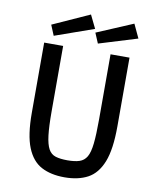

<svg xmlns="http://www.w3.org/2000/svg" viewBox="-97 -969 867 1057"><g transform="rotate(10 336.5 -440.0)"><path d="M336 14Q260 14 207 -14Q154 -42 126 -111Q98 -180 98 -304V-697H204V-331Q204 -247 210 -197.5Q216 -148 230 -122.5Q244 -97 270 -89Q296 -81 336 -81Q377 -81 403 -89.5Q429 -98 443.5 -122.5Q458 -147 463.5 -197.5Q469 -248 469 -331V-697H575V-313Q575 -184 547 -113.5Q519 -43 466 -14.5Q413 14 336 14ZM143 -743 119 -801 325 -894 361 -820ZM390 -743 366 -800 569 -886 605 -809Z"/></g></svg>

Font: Ruda SemiBold
Style: Regular
Weight: 600
Designer: Mariela Monsalve and Angelina Sanchez
Foundry: Mariela Monsalve and Angelina Sanchez
Version: Version 2.001